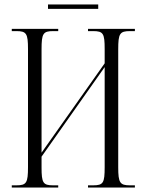

<svg xmlns="http://www.w3.org/2000/svg" viewBox="-20 -844 659 864"><path d="M196 -804H422V-824H196ZM33 0H242V-10H219C174 -10 167 -21 167 -90V-139L451 -542V-92C451 -21 445 -10 399 -10H376V0H587V-10H565C520 -10 512 -21 512 -91V-622C512 -693 519 -704 565 -704H587V-714H376V-704H399C445 -704 451 -693 451 -623V-559L167 -157V-622C167 -693 174 -704 219 -704H242V-714H33V-704H54C99 -704 106 -693 106 -623V-92C106 -21 99 -10 54 -10H33Z"/></svg>

Font: Noto Serif Display ExtraCondensed Light
Style: Regular
Weight: 300
Width: 2
Designer: Monotype Design Team
Foundry: Monotype Imaging Inc.
Version: Version 2.009